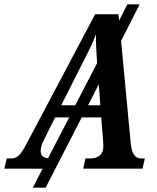

<svg xmlns="http://www.w3.org/2000/svg" viewBox="-64 -780 726 888"><path d="M-44 0H133L88 88H147L314 -237H404L413 -127C413 -120 414 -110 414 -103C414 -64 389 -47 351 -47H331L321 0H595L606 -47H591C556 -47 544 -75 540 -124L496 -591L582 -760H525L487 -685L484 -714H376L64 -125C31 -61 17 -47 -15 -47H-33ZM312 -477C344 -539 361 -573 380 -621C379 -579 382 -538 385 -488L284 -293H219ZM343 -293 393 -390 400 -293ZM124 -82C124 -96 129 -114 142 -139L191 -237H256L158 -48C135 -51 124 -61 124 -82Z"/></svg>

Font: Noto Serif Condensed SemiBold
Style: Italic
Weight: 600
Width: 3
Italic angle: -12°
Designer: Monotype Design Team
Foundry: Monotype Imaging Inc.
Version: Version 2.014